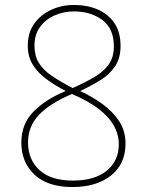

<svg xmlns="http://www.w3.org/2000/svg" viewBox="-20 -744 591 774"><path d="M272 10Q172 10 119 -40Q66 -90 66 -169Q66 -245 116 -295Q166 -345 245 -377Q201 -400 166.5 -425.5Q132 -451 112 -483.5Q92 -516 92 -560Q92 -612 118 -648.5Q144 -685 186.5 -704.5Q229 -724 279 -724Q332 -724 374.5 -705.5Q417 -687 441.5 -650.5Q466 -614 466 -559Q466 -510 444 -477Q422 -444 385 -421Q348 -398 303 -377Q351 -355 392.5 -325Q434 -295 460 -256Q486 -217 486 -165Q486 -83 427.5 -36.5Q369 10 272 10ZM273 -389Q320 -410 357.5 -431.5Q395 -453 417 -482.5Q439 -512 439 -557Q439 -629 392.5 -663.5Q346 -698 278 -698Q237 -698 200.5 -682Q164 -666 141.5 -635.5Q119 -605 119 -560Q119 -520 136 -491.5Q153 -463 187 -439.5Q221 -416 273 -389ZM273 -16Q362 -16 410.5 -56Q459 -96 459 -162Q459 -285 270 -365Q182 -328 137.5 -281.5Q93 -235 93 -170Q93 -100 139.5 -58Q186 -16 273 -16Z"/></svg>

Font: Noto Sans Bengali Thin
Style: Regular
Weight: 100
Designer: Jelle Bosma - Monotype Design Team
Foundry: Monotype Imaging Inc.
Version: Version 2.003; ttfautohint (v1.8.4.7-5d5b)